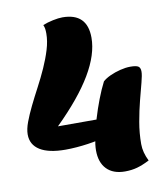

<svg xmlns="http://www.w3.org/2000/svg" viewBox="-93 -779 901 1027"><g transform="rotate(-10 357.0 -265.0)"><path d="M210 0Q119 0 71.5 -29.5Q24 -59 24 -115Q24 -144 38 -181.5Q52 -219 73.5 -263Q95 -307 120 -354Q145 -401 166.5 -449Q188 -497 202 -543Q216 -589 216 -630Q216 -644 214.5 -655Q213 -666 208 -677Q232 -687 263 -693.5Q294 -700 315 -700Q450 -700 450 -566Q450 -475 386 -367Q322 -259 191 -130H415L386 -19Q363 -14 332.5 -9.5Q302 -5 270 -2.5Q238 0 210 0ZM503 170Q439 170 404 134Q369 98 369 32Q369 3 378 -41Q387 -85 402 -135.5Q417 -186 436 -235.5Q455 -285 475 -324Q490 -338 516 -350Q542 -362 572 -369.5Q602 -377 627 -377Q659 -377 670.5 -369.5Q682 -362 682 -341Q682 -322 671.5 -282.5Q661 -243 647.5 -190.5Q634 -138 623.5 -78.5Q613 -19 613 41Q613 86 637 134Q600 153 569.5 161.5Q539 170 503 170Z"/></g></svg>

Font: Lemonada
Style: Regular
Weight: 400
Designer: Mohamed Gaber (Arabic), Eduardo Tunni (Latin)
Foundry: Kief Type Foundry
Version: Version 4.005